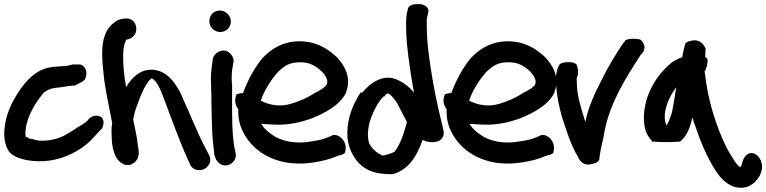

<svg xmlns="http://www.w3.org/2000/svg" viewBox="-23 -760 3707 929"><path d="M19 -224C0 -173 -19 -85 21 -26C47 6 107 18 156 20C255 24 340 -17 393 -60C420 -81 443 -111 469 -137L470 -136C475 -148 487 -176 466 -195C438 -208 412 -195 401 -177C389 -164 369 -154 344 -139V-138C330 -128 309 -116 288 -104C250 -84 178 -69 135 -87L134 -88C127 -89 121 -89 117 -89V-92L101 -99C100 -106 99 -118 101 -132C108 -199 150 -266 189 -312C215 -332 234 -334 272 -338C287 -340 317 -346 339 -346H342L344 -349C381 -365 392 -376 392 -388C401 -411 391 -442 363 -449L360 -448H327C313 -445 314 -443 297 -441C275 -439 252 -439 226 -435C174 -429 137 -399 110 -371C74 -332 38 -274 19 -224Z M479 -394C483 -346 507 -229 520 -164C517 -149 516 -130 517 -112C517 -70 522 -27 542 6C544 9 580 61 625 28C660 2 646 -40 643 -63C640 -100 629 -140 622 -179V-184L627 -209C630 -221 634 -234 639 -247C658 -301 683 -361 710 -381C736 -371 753 -327 767 -291C801 -202 843 -83 882 3L897 36C911 67 945 67 965 58C983 49 1004 24 990 -7L975 -36C936 -107 897 -208 860 -288C849 -316 835 -338 822 -357C799 -387 769 -419 713 -423H711C659 -423 629 -393 609 -370C601 -361 594 -350 587 -338C578 -388 561 -515 585 -561C588 -566 588 -568 589 -569H594L597 -570C660 -586 643 -681 580 -670C572 -669 548 -668 531 -652C453 -597 471 -476 479 -394Z M990 -658C990 -627 1015 -605 1043 -605C1071 -605 1094 -628 1094 -656C1094 -685 1069 -709 1040 -709C1009 -709 990 -684 990 -658ZM998 -352C998 -332 1000 -311 1000 -289C1000 -267 1000 -242 1001 -217L1003 -141C1004 -104 1010 -41 1014 -13V-11C1016 -6 1017 -5 1019 3C1023 16 1032 25 1038 30C1075 59 1127 23 1117 -20C1098 -92 1100 -200 1100 -289V-355H1099C1097 -386 1098 -415 1103 -439L1106 -457C1110 -474 1103 -487 1096 -495C1065 -536 1012 -508 1006 -473V-472L1004 -452C999 -424 996 -389 998 -352Z M1122 -304C1108 -273 1117 -248 1130 -232C1128 -183 1139 -145 1161 -107C1212 -19 1321 45 1471 29C1515 24 1550 16 1580 6L1617 -8C1632 -10 1640 -15 1644 -19L1645 -18C1658 -53 1642 -84 1623 -97C1611 -106 1598 -110 1583 -105L1582 -103L1543 -88C1524 -82 1495 -77 1458 -72C1390 -65 1330 -82 1297 -106C1273 -122 1254 -138 1241 -161C1260 -159 1284 -158 1308 -157C1379 -154 1441 -171 1487 -188C1548 -213 1620 -249 1652 -312V-316C1680 -387 1640 -450 1604 -486C1572 -515 1533 -543 1478 -555C1369 -576 1295 -530 1247 -479C1210 -435 1176 -373 1153 -310C1137 -309 1128 -306 1122 -304ZM1239 -273C1255 -323 1291 -378 1324 -414C1353 -441 1375 -455 1413 -458C1470 -463 1502 -443 1531 -417C1552 -396 1567 -372 1558 -351C1551 -339 1529 -324 1504 -312H1503C1469 -289 1426 -269 1378 -256C1328 -242 1276 -253 1239 -273Z M1659 -144C1651 -74 1673 -16 1710 26C1749 67 1794 83 1876 83H1877C1959 60 1997 -13 2022 -83C2032 -78 2049 -71 2070 -72C2082 -72 2092 -75 2101 -78C2123 -92 2128 -112 2122 -132C2105 -202 2087 -279 2073 -358C2058 -446 2042 -542 2042 -636V-637C2041 -656 2042 -669 2044 -677L2049 -699C2056 -723 2032 -738 2010 -740H2009C1991 -741 1960 -740 1952 -722L1946 -698C1943 -680 1941 -661 1942 -634C1942 -611 1943 -580 1946 -547C1954 -469 1966 -389 1980 -312C1963 -332 1943 -352 1915 -366C1833 -416 1761 -350 1730 -312H1721C1693 -267 1665 -212 1659 -144ZM1762 -71C1751 -111 1760 -159 1775 -196C1789 -234 1812 -274 1834 -294H1840V-300C1851 -309 1855 -309 1861 -305C1875 -295 1896 -269 1907 -245L1931 -198C1936 -190 1938 -184 1946 -170C1933 -117 1911 -55 1886 -26C1879 -20 1820 -1 1824 -10C1800 -19 1770 -46 1762 -71Z M2130 -304C2116 -273 2125 -248 2138 -232C2136 -183 2147 -145 2169 -107C2220 -19 2329 45 2479 29C2523 24 2558 16 2588 6L2625 -8C2640 -10 2648 -15 2652 -19L2653 -18C2666 -53 2650 -84 2631 -97C2619 -106 2606 -110 2591 -105L2590 -103L2551 -88C2532 -82 2503 -77 2466 -72C2398 -65 2338 -82 2305 -106C2281 -122 2262 -138 2249 -161C2268 -159 2292 -158 2316 -157C2387 -154 2449 -171 2495 -188C2556 -213 2628 -249 2660 -312V-316C2688 -387 2648 -450 2612 -486C2580 -515 2541 -543 2486 -555C2377 -576 2303 -530 2255 -479C2218 -435 2184 -373 2161 -310C2145 -309 2136 -306 2130 -304ZM2247 -273C2263 -323 2299 -378 2332 -414C2361 -441 2383 -455 2421 -458C2478 -463 2510 -443 2539 -417C2560 -396 2575 -372 2566 -351C2559 -339 2537 -324 2512 -312H2511C2477 -289 2434 -269 2386 -256C2336 -242 2284 -253 2247 -273Z M2681 -442C2666 -413 2666 -376 2666 -359V-356H2667C2671 -295 2682 -243 2697 -191C2718 -129 2738 -60 2772 -4C2774 1 2792 49 2842 33C2856 31 2878 25 2878 2C2878 1 2878 -5 2880 -15C2886 -53 2895 -82 2903 -129C2932 -270 3004 -381 3076 -493L3085 -503C3106 -528 3092 -557 3074 -569C3055 -574 3024 -575 3002 -565V-562L2993 -552C2959 -502 2919 -437 2890 -377C2858 -315 2825 -248 2809 -170C2791 -232 2768 -293 2768 -360C2768 -366 2766 -379 2768 -383C2781 -411 2770 -436 2768 -446C2759 -457 2740 -461 2718 -459C2701 -457 2688 -456 2681 -442Z M3098 -247C3087 -183 3089 -121 3131 -79V-75H3136C3170 -72 3226 -71 3268 -75C3303 -104 3318 -149 3327 -192C3331 -178 3337 -160 3343 -145C3370 -63 3412 33 3460 94C3482 119 3505 137 3534 145C3605 162 3640 113 3653 90L3661 70C3673 29 3651 -5 3630 -15C3613 -25 3587 -20 3573 13C3570 19 3569 24 3567 34L3560 48C3560 48 3559 48 3558 49C3554 46 3550 42 3541 33C3527 13 3508 -16 3490 -51C3442 -149 3401 -278 3388 -404C3387 -408 3386 -411 3386 -414C3393 -424 3400 -443 3401 -468C3402 -473 3399 -479 3389 -484C3390 -495 3390 -512 3391 -525C3386 -537 3366 -576 3319 -562C3304 -559 3298 -555 3293 -550C3289 -535 3282 -509 3278 -483C3240 -471 3216 -450 3191 -424C3150 -381 3111 -317 3098 -247ZM3197 -229C3206 -268 3225 -306 3249 -338C3243 -301 3237 -259 3230 -224C3226 -206 3213 -169 3202 -153C3194 -169 3190 -199 3197 -229Z"/></svg>

Font: Stray Cat
Style: ExBlk
Weight: 1000
Version: Version 1.0